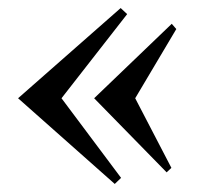

<svg xmlns="http://www.w3.org/2000/svg" viewBox="-20 -499 501 477"><path d="M405.8 -82 394 -70.8 213.9 -254.9 406.7 -439.9 418 -426.8 315.9 -254.9ZM280.8 -57.1 265.1 -42 24.9 -254.9 279.8 -479 295.9 -463.9 132.8 -254.9Z"/></svg>

Font: Simonetta
Style: Italic
Weight: 400
Italic angle: -2°
Designer: Gayaneh Bagdasaryan
Foundry: BrownFox
Version: Version 1.001